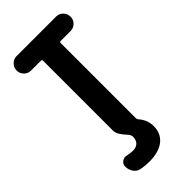

<svg xmlns="http://www.w3.org/2000/svg" viewBox="-291 -796 1082 1082"><g transform="rotate(-45 250.0 -255.0)"><path d="M408.2 -730.5Q431.6 -730.5 448.2 -713.4Q464.8 -696.3 464.8 -672.9V-671.9Q464.8 -648.4 447.8 -631.8Q430.7 -615.2 408.2 -615.2H329.1Q320.3 -615.2 320.3 -606.4V-8.8Q320.3 -1 325.2 5.9Q360.4 44.9 360.4 94.7Q360.4 153.3 318.8 186.5Q277.3 219.7 200.2 219.7Q168.9 219.7 138.7 213.9Q114.3 210 99.6 189.5Q85 168.9 85 142.6V141.6Q85 123 101.6 111.3Q118.2 99.6 137.7 105.5Q161.1 110.4 179.7 110.4Q206.1 110.4 220.7 95.7Q235.4 81.1 235.4 54.7Q235.4 40 220.7 24.4Q179.7 -18.6 179.7 -47.9V-606.4Q179.7 -615.2 171.9 -615.2H91.8Q68.4 -615.2 51.8 -632.3Q35.2 -649.4 35.2 -671.9V-672.9Q35.2 -696.3 52.2 -713.4Q69.3 -730.5 91.8 -730.5Z"/></g></svg>

Font: Rounded Mgen+ 1m bold
Style: Bold
Weight: 700
Designer: [Source Han Sans]
Ryoko NISHIZUKA  (kana & ideographs); Paul D. Hunt (Latin, Greek & Cyrillic); Wenlong ZHANG  (bopomofo
Version: Version 1.059.20150602